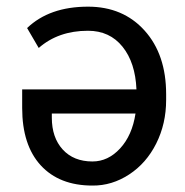

<svg xmlns="http://www.w3.org/2000/svg" viewBox="-20 -559 567 588"><path d="M47.9 0ZM249.5 -538.6Q356.9 -538.6 422.9 -465.3Q488.8 -392.1 488.8 -270.5V-252.9Q488.8 -180.2 458.5 -119.6Q428.2 -59.1 375.5 -24.7Q322.8 9.8 263.2 9.3Q161.6 9.3 104.7 -52.7Q47.9 -114.7 47.9 -228.5V-285.2H397.9Q394.5 -367.2 355.2 -416Q315.9 -464.8 249.5 -464.8Q158.7 -464.8 98.6 -412.1L63 -473.1Q131.3 -538.6 249.5 -538.6ZM263.2 -64.5Q311 -64.5 347.9 -104.5Q384.8 -144.5 395 -211.4H138.7V-198.7Q138.7 -137.7 172.1 -101.1Q205.6 -64.5 263.2 -64.5Z"/></svg>

Font: Roboto
Style: Regular
Weight: 400
Designer: Google
Version: Version 2.134; 2016; ttfautohint (v1.6)